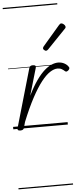

<svg xmlns="http://www.w3.org/2000/svg" viewBox="-87 -1051 681 1592"><g transform="rotate(-5 254.0 -255.0)"><path d="M57 15Q45 15 39 10.5Q33 6 36 -6L177 -495Q181 -506 187.5 -510.5Q194 -515 206 -515Q223 -515 228.5 -509Q234 -503 230 -491L164 -265Q201 -340 236 -389.5Q271 -439 303 -467Q335 -495 364 -507Q393 -519 418 -519Q447 -519 470.5 -506Q494 -493 504 -475Q509 -469 507 -462Q505 -455 498 -448Q490 -441 483 -439Q476 -437 469 -443Q460 -452 445 -461Q430 -470 409 -470Q380 -470 346 -448Q312 -426 273.5 -377Q235 -328 192 -248Q149 -168 102 -52L89 -4Q86 6 78.5 10.5Q71 15 57 15ZM327 -625Q322 -625 313 -632Q304 -639 304 -646Q304 -650 305.5 -654Q307 -658 311 -663L452 -827Q458 -834 462.5 -837Q467 -840 472 -840Q479 -840 487 -835Q495 -830 500.5 -822.5Q506 -815 506 -808Q506 -803 504 -799.5Q502 -796 497 -792L345 -634Q336 -625 327 -625ZM0 490H454V500H0ZM0 -20H454V0H0ZM0 -505H454V-500H0ZM0 -1010H454V-1000H0Z"/></g></svg>

Font: Playwrite AU NSW Guides
Style: Regular
Weight: 400
Designer: Veronika Burian, José Scaglione
Foundry: TypeTogether
Version: Version 1.003